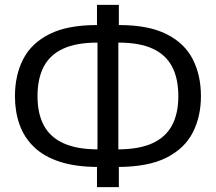

<svg xmlns="http://www.w3.org/2000/svg" viewBox="-20 -754 894 795"><path d="M432.5 -62.7 433.7 -135.5H467.2Q554.8 -135.5 610.2 -160.5Q665.5 -185.4 691.9 -234.3Q718.4 -283.2 718.4 -355.5Q718.4 -429.1 692.4 -478.3Q666.4 -527.6 612.1 -552.5Q557.8 -577.5 472.1 -577.5H438.7L437.5 -650.3H473Q594.4 -650.3 669.1 -612.9Q743.7 -575.5 777.9 -509.2Q812 -442.9 812 -355.5Q812 -271.6 778.2 -205.3Q744.4 -139 668.7 -100.9Q592.9 -62.7 466 -62.7ZM387.9 -62.7Q292.7 -62.7 226.6 -84.6Q160.5 -106.5 119.9 -146.2Q79.2 -185.8 60.6 -239.1Q41.9 -292.4 41.9 -355.5Q41.9 -442.9 76.1 -509.2Q110.2 -575.5 184.9 -612.9Q259.5 -650.3 380.9 -650.3H416.1L415 -577.5H381.5Q296.4 -577.5 241.8 -552.5Q187.3 -527.6 161.3 -478.3Q135.3 -429.1 135.3 -355.5Q135.3 -283.2 161.7 -234.3Q188.2 -185.4 243.6 -160.5Q299.1 -135.5 386.4 -135.5H420L421.1 -62.7ZM381.6 20.8Q381.6 -6.3 381.6 -30.9Q381.6 -55.5 381.6 -81.1L383.6 -82.8Q383.6 -117.3 383.6 -153.6Q383.6 -190 383.6 -229.5V-483.5Q383.6 -523 383.6 -559.4Q383.6 -595.7 383.6 -630.2L381.6 -631.9Q381.6 -657.5 381.6 -682.3Q381.6 -707 381.6 -733.8H472.1Q472.1 -707 472.1 -682.3Q472.1 -657.5 472.1 -631.9L470 -630.2Q470 -595.7 470 -559.4Q470 -523 470 -483.5V-229.5Q470 -190 470 -153.9Q470 -117.8 470 -82.8L472.1 -81.1Q472.1 -56 472.1 -31.1Q472.1 -6.3 472.1 20.8Z"/></svg>

Font: Commissioner Thin
Style: Regular
Weight: 100
Designer: Kostas Bartsokas
Foundry: Kostas Bartsokas
Version: Version 1.001;gftools[0.9.23]